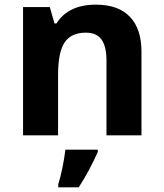

<svg xmlns="http://www.w3.org/2000/svg" viewBox="-20 -576 697 817"><path d="M388.2 -556.2Q483.4 -556.2 532.7 -504.6Q582 -453.1 582 -356V0H433.1V-318.8Q433.1 -377.9 412.1 -407.5Q391.1 -437 345.2 -437Q282.7 -437 254.9 -395.3Q227.1 -353.5 227.1 -256.8V0H78.1V-545.9H191.9L211.9 -476.1H220.2Q270.5 -556.2 388.2 -556.2ZM396 61V70.8Q359.4 152.8 314.9 221.2H228V208Q248 142.1 258.3 61Z"/></svg>

Font: NotoSans-Bold
Style: Bold
Weight: 700
Designer: Monotype Design team
Foundry: Monotype Imaging Inc.
Version: Version 1.04